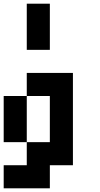

<svg xmlns="http://www.w3.org/2000/svg" viewBox="-20 -895 540 1040"><path d="M250 -625H125V-875H250ZM0 0H125V-125H0V-375H125V-125H250V-375H125V-500H375V0H250V125H0Z"/></svg>

Font: Tiny5
Style: Regular
Weight: 400
Designer: Stefan Schmidt
Foundry: Made with Bits'n'Picas by Kreative Software
Version: Version 1.002; ttfautohint (v1.8.4.7-5d5b)